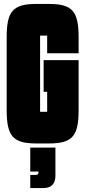

<svg xmlns="http://www.w3.org/2000/svg" viewBox="-20 -725 434 977"><path d="M202 -258H220V-156H184V-544H220V-454H380V-535C380 -667 349 -705 229 -705H165C45 -705 14 -667 14 -535V-165C14 -33 45 5 165 5H229C349 5 380 -33 380 -165V-419H202ZM134 148H176C176 159 175 165 161 165H134V232H201C241 232 262 210 262 170V26H134Z"/></svg>

Font: Queering Heavy
Style: Bold
Weight: 900
Designer: Adam Naccarato
Foundry: adamnac
Version: Version 2.000;hotconv 1.0.109;makeotfexe 2.5.65596